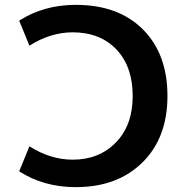

<svg xmlns="http://www.w3.org/2000/svg" viewBox="-20 -760 743 790"><path d="M292 10Q160 10 59 -55L101 -158Q188 -103 279 -103Q388 -103 457 -174Q526 -245 526 -365Q526 -486 459 -556.5Q392 -627 279 -627Q188 -627 101 -572L59 -675Q160 -740 292 -740Q467 -740 568 -639Q669 -538 669 -365Q669 -193 566 -91.5Q463 10 292 10Z"/></svg>

Font: Mplus 1p Bold
Style: Bold
Weight: 700
Version: Version 1.061